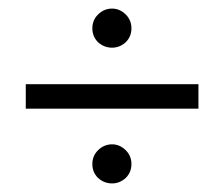

<svg xmlns="http://www.w3.org/2000/svg" viewBox="-20 -534 521 447"><path d="M208 -436Q195 -449 195 -468Q195 -487 208 -500Q222 -514 241 -514Q259 -514 273 -500Q286 -487 286 -468Q286 -449 273 -436Q259 -423 241 -423Q222 -423 208 -436ZM40 -338H442V-281H40ZM208 -120Q195 -133 195 -152Q195 -171 208 -184Q222 -198 241 -198Q259 -198 273 -184Q286 -171 286 -152Q286 -133 273 -120Q259 -107 241 -107Q222 -107 208 -120Z"/></svg>

Font: Cinzel Bold(RUS BY LYAJKA)
Style: Regular
Weight: 700
Designer: Natanael Gama
Version: Version 1.001;PS 001.001;hotconv 1.0.56;makeotf.lib2.0.21325